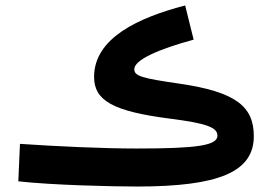

<svg xmlns="http://www.w3.org/2000/svg" viewBox="-20 -667 990 702"><path d="M480 15C780 15 908 -38 908 -169C908 -278 842 -331 637 -361C498 -381 471 -389 471 -414C471 -448 559 -487 688 -522L657 -647C487 -603 324 -528 324 -386C324 -300 391 -260 603 -233C736 -216 775 -201 775 -171C775 -135 701 -124 479 -124C354 -124 186 -132 53 -141L47 -4C173 10 392 15 480 15Z"/></svg>

Font: Noto Sans Arabic UI ExtraCondensed Extra
Style: Regular
Weight: 800
Width: 3
Designer: Nadine Chahine - Monotype Design Team
Foundry: Monotype Imaging Inc.
Version: Version 1.900